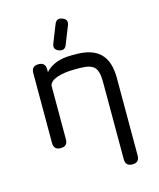

<svg xmlns="http://www.w3.org/2000/svg" viewBox="-134 -826 930 1121"><g transform="rotate(-15 331.0 -266.0)"><path d="M281 -555Q248 -568 262 -602L304 -708Q317 -741 351 -728Q386 -715 371 -680L329 -574Q316 -541 281 -555ZM188 -42Q188 0 146 0Q104 0 104 -42V-465Q104 -507 146 -507Q188 -507 188 -465V-448Q241 -507 344 -507H372Q472 -507 520 -459Q568 -411 568 -311V158Q568 200 526 200Q484 200 484 158V-311Q484 -376 460.5 -399.5Q437 -423 372 -423H344Q281 -423 237.5 -408.5Q194 -394 188 -366Z"/></g></svg>

Font: Jura
Style: Bold
Weight: 700
Designer: Daniel Johnson, Alexei Vanyashin
Foundry: Daniel Johnson
Version: Version 5.103